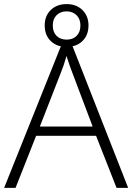

<svg xmlns="http://www.w3.org/2000/svg" viewBox="-20 -909 640 929"><path d="M0 0 287.1 -716.8H318.8L600.1 0H543.9L444.8 -252H154.8L55.2 0ZM172.9 -296.9H428.2L331.1 -554.2Q318.8 -584.5 301.8 -638.2Q288.6 -591.3 272.9 -553.2ZM196.3 -786.1Q196.3 -832 225.6 -860.6Q254.9 -889.2 302.2 -889.2Q349.6 -889.2 378.9 -860.4Q408.2 -831.5 408.2 -786.1Q408.2 -738.8 378.9 -710.4Q349.6 -682.1 302.2 -682.1Q254.9 -682.1 225.6 -710.4Q196.3 -738.8 196.3 -786.1ZM235.4 -786.1Q235.4 -753.9 253.7 -735.6Q272 -717.3 302.2 -717.3Q332.5 -717.3 350.8 -735.6Q369.1 -753.9 369.1 -786.1Q369.1 -817.4 350.1 -835.7Q331.1 -854 302.2 -854Q272 -854 253.7 -835.4Q235.4 -816.9 235.4 -786.1Z"/></svg>

Font: Open Sans Light
Style: Regular
Weight: 300
Foundry: Ascender Corporation
Version: Version 1.10